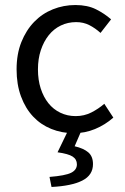

<svg xmlns="http://www.w3.org/2000/svg" viewBox="-20 -518 496 764"><path d="M185 226 177 186Q240 181 263 169.5Q286 158 286 136Q286 116 269 105Q252 94 209 88L253 -3H306L277 64Q312 72 331 88Q350 104 350 135Q350 179 307.5 200.5Q265 222 185 226ZM274 12Q226 12 184 -5Q142 -22 111.5 -54.5Q81 -87 63.5 -134.5Q46 -182 46 -242Q46 -303 65 -350.5Q84 -398 116 -431Q148 -464 190.5 -481Q233 -498 280 -498Q328 -498 362 -481Q396 -464 422 -441L380 -387Q359 -406 335.5 -418Q312 -430 283 -430Q250 -430 222 -416.5Q194 -403 174 -378Q154 -353 142.5 -318.5Q131 -284 131 -242Q131 -200 142 -166Q153 -132 172.5 -107.5Q192 -83 220 -69.5Q248 -56 281 -56Q315 -56 343.5 -70.5Q372 -85 395 -105L431 -50Q398 -21 358 -4.5Q318 12 274 12Z"/></svg>

Font: TypoPRO Source Sans Pro
Style: Regular
Weight: 400
Designer: Paul D. Hunt
Foundry: Adobe Systems Incorporated
Version: Version 2.020;PS 2.000;hotconv 1.0.86;makeotf.lib2.5.63406